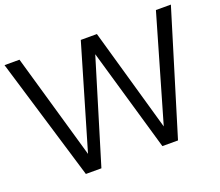

<svg xmlns="http://www.w3.org/2000/svg" viewBox="-119 -894 1222 1066"><g transform="rotate(-20 491.5 -361.0)"><path d="M217.8 0 0 -722.2H88.4L267.1 -100.6L445.8 -709H541L714.4 -100.1L894.5 -722.2H982.9L762.2 0H669.9L494.1 -606.9L309.6 0Z"/></g></svg>

Font: Oxygen
Style: Regular
Weight: 400
Designer: Vernon Adams
Foundry: Vernon Adams
Version: Version Release 0.2.3 webfont; ttfautohint (v0.93.3-1d66) -l